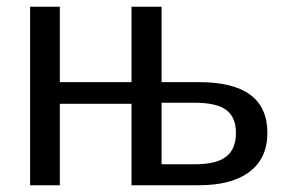

<svg xmlns="http://www.w3.org/2000/svg" viewBox="-20 -548 852 568"><path d="M369 -528H458V-305H569Q771 -305 771 -155Q771 -80 718.5 -40Q666 0 569 0H369V-241H157V0H69V-528H157V-305H369ZM458 -244V-62H556Q620 -62 649 -84.5Q678 -107 678 -155Q678 -201 649.5 -222.5Q621 -244 557 -244Z"/></svg>

Font: Libra Sans
Style: Regular
Weight: 400
Foundry: Context Ltd
Version: Version 1.002